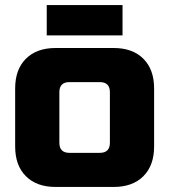

<svg xmlns="http://www.w3.org/2000/svg" viewBox="-20 -730 670 760"><path d="M40 0ZM590 -150Q590 -75 547.5 -32.5Q505 10 430 10H200Q125 10 82.5 -32.5Q40 -75 40 -150V-380Q40 -455 82.5 -497.5Q125 -540 200 -540H430Q505 -540 547.5 -497.5Q590 -455 590 -380ZM415 -365Q415 -405 375 -405H255Q215 -405 215 -365V-165Q215 -125 255 -125H375Q415 -125 415 -165ZM165 -710H465V-590H165Z"/></svg>

Font: Russo One
Style: Regular
Weight: 400
Designer: Jovanny lemonad
Foundry: Jovanny Lemonad
Version: Version 1.001